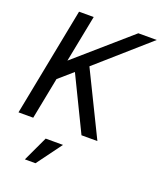

<svg xmlns="http://www.w3.org/2000/svg" viewBox="-180 -838 1016 1214"><g transform="rotate(20 328.5 -231.5)"><path d="M138.2 -729H236.8L174.8 -413.1L537.1 -729H661.1L317.9 -426.8L526.9 0H419.9L244.1 -361.8L149.9 -279.8L95.2 0H-3.9ZM214.4 97.2H331.1L207 265.6H135.7Z"/></g></svg>

Font: Hack
Style: Italic
Weight: 400
Italic angle: -11°
Monospace: yes
Designer: Christopher Simpkins
Foundry: Christopher Simpkins
Version: Version 2.019; ttfautohint (v1.4.1) -l 4 -r 80 -G 350 -x 0 -